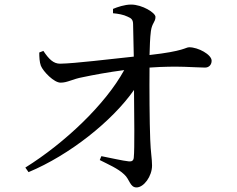

<svg xmlns="http://www.w3.org/2000/svg" viewBox="-20 -797 1040 841"><path d="M105 -43C285 -118 472 -267 567 -403C568 -284 570 -146 566 -107C565 -94 558 -89 545 -90C516 -93 466 -105 424 -113L417 -96C454 -77 497 -59 524 -33C548 -12 549 24 578 24C610 24 646 -25 646 -72C646 -102 640 -129 638 -186C635 -260 634 -412 635 -501C761 -510 835 -501 878 -501C896 -501 907 -514 907 -531C907 -558 848 -590 809 -590C792 -590 788 -573 635 -556C636 -590 637 -632 641 -661C646 -697 661 -700 661 -723C661 -741 603 -777 554 -777C526 -777 494 -766 475 -758V-739C497 -737 521 -733 539 -724C556 -717 563 -710 563 -690L566 -549C459 -538 309 -519 243 -518C214 -518 194 -538 170 -574L152 -567C152 -548 153 -525 159 -509C169 -484 217 -434 246 -435C276 -435 298 -451 343 -459C390 -469 455 -481 524 -490C442 -340 264 -171 91 -63Z"/></svg>

Font: Noto Serif JP Medium
Style: Regular
Weight: 500
Designer: Ryoko NISHIZUKA 西塚涼子 (kana & ideographs); Frank Grießhammer (Latin, Greek & Cyrillic); Wenlong ZHANG 张文龙 (bopomofo); San
Foundry: Adobe
Version: Version 2.001;hotconv 1.1.0;makeotfexe 2.6.0